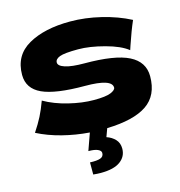

<svg xmlns="http://www.w3.org/2000/svg" viewBox="-143 -872 1209 1287"><g transform="rotate(-15 462.0 -229.0)"><path d="M516 9 495 66Q531 78 554.5 103Q578 128 578 167Q578 222 533 255Q488 288 398 288Q374 288 345 285V201Q394 203 417.5 194.5Q441 186 441 161Q441 145 419 135Q397 125 354 125L396 7Q301 0 208.5 -23.5Q116 -47 40 -86Q74 -137 96.5 -181Q119 -225 140 -283Q211 -242 305 -219Q399 -196 480 -196Q563 -196 597 -210.5Q631 -225 631 -242Q631 -303 445 -303Q241 -303 149 -345.5Q57 -388 57 -483Q57 -618 169 -682Q281 -746 460 -746Q564 -746 673.5 -719.5Q783 -693 871 -647Q842 -581 810 -486Q804 -466 800 -456Q749 -497 646 -524.5Q543 -552 464 -552Q369 -552 336 -539.5Q303 -527 303 -503Q303 -479 348.5 -464.5Q394 -450 480 -450Q692 -450 788 -401.5Q884 -353 884 -253Q884 -120 792.5 -58Q701 4 516 9Z"/></g></svg>

Font: Mantou Sans
Style: Regular
Weight: 400
Designer: Mant0u / artakana
Foundry: Mant0u / artakana
Version: Version 1.001;October 22, 2023;FontCreator 14.0.0.2901 64-bi